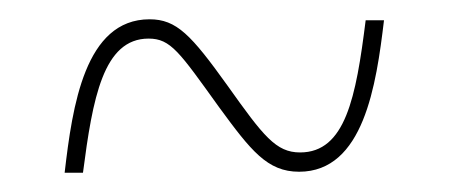

<svg xmlns="http://www.w3.org/2000/svg" viewBox="-20 -456 465 199"><path d="M47 -277H66C76 -354 87 -416 134 -416C157 -416 166 -402 207 -345C240 -300 257 -278 290 -278C357 -278 370 -368 378 -435H359C349 -355 338 -298 291 -298C266 -298 253 -315 216 -367C178 -420 163 -436 135 -436C68 -436 55 -346 47 -277Z"/></svg>

Font: Noto Serif Display Condensed Extra
Style: Regular
Weight: 800
Width: 3
Designer: Monotype Design Team
Foundry: Monotype Imaging Inc.
Version: Version 1.900